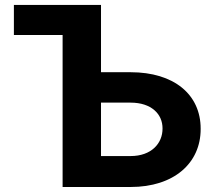

<svg xmlns="http://www.w3.org/2000/svg" viewBox="-20 -747 862 767"><path d="M35.5 -607.2H230.1V0H501.8C674.4 0 782 -94.8 781.6 -232.2C782 -370 674.4 -458.5 501.8 -458.5H383.5V-727.3H35.5ZM383.5 -123.6V-337H501.8C584.5 -337 629.6 -291.5 629.3 -233.7C629.6 -174 584.5 -123.6 501.8 -123.6Z"/></svg>

Font: Margiela Sans
Style: Bold
Weight: 700
Designer: Stefan Endress, Andreas Faust
Version: Version 1.100;FEAKit 1.0